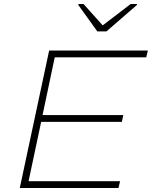

<svg xmlns="http://www.w3.org/2000/svg" viewBox="-20 -941 760 961"><path d="M79 0 226 -688H720L712 -654H254L193 -365H597L590 -331H186L123 -34H581L573 0ZM467 -784 372 -916 373 -921H398L494 -814L634 -921H666L665 -916L513 -784Z"/></svg>

Font: Saira Expanded Thin
Style: Italic
Weight: 250
Width: 7
Italic angle: -12°
Designer: Hector Gatti with collaboration of the Omnibus-Type team
Foundry: Omnibus-Type
Version: Version 1.101